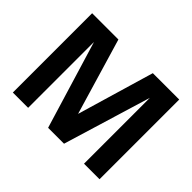

<svg xmlns="http://www.w3.org/2000/svg" viewBox="-133 -853 1075 1075"><g transform="rotate(45 404.5 -315.5)"><path d="M748 0V-630.9H539.1L404.3 -173.8L269.5 -627.9H61.5V0H182.6V-521.5L340.8 0H466.8L625 -521.5V0Z"/></g></svg>

Font: Namkio Khamti Book
Style: Bold
Weight: 800
Designer: Debbi Hosken
Foundry: SIL International
Version: Version 3.917